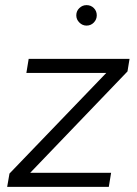

<svg xmlns="http://www.w3.org/2000/svg" viewBox="-20 -730 537 750"><path d="M8 0 17 -52 395 -445H83L92 -500H486L478 -451L98 -55H414L405 0ZM318 -630Q302 -630 290 -642Q278 -654 278 -670Q278 -687 290 -698.5Q302 -710 318 -710Q335 -710 346.5 -698.5Q358 -687 358 -670Q358 -654 346.5 -642Q335 -630 318 -630Z"/></svg>

Font: Figtree Light
Style: Italic
Weight: 300
Italic angle: -9.5°
Foundry: Erik Kennedy
Version: Version 2.001; ttfautohint (v1.8.4.7-5d5b);gftools[0.9.27]